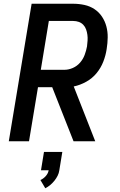

<svg xmlns="http://www.w3.org/2000/svg" viewBox="-20 -755 640 1026"><path d="M27 0 149 -735H371Q402 -735 431.5 -728.5Q461 -722 485 -706Q509 -690 525 -666Q541 -642 548.5 -613.5Q556 -585 555.5 -554.5Q555 -524 550 -493Q545 -459 532 -425.5Q519 -392 496 -364Q473 -336 440.5 -318Q408 -300 374 -293L489 0H373L259 -289H183L135 0ZM198 -382H324Q347 -382 369.5 -392Q392 -402 408 -420.5Q424 -439 432.5 -462Q441 -485 445 -507Q447 -523 448 -538.5Q449 -554 447 -569Q445 -584 440 -598Q435 -612 425 -622.5Q415 -633 401 -638Q387 -643 371 -643H241ZM222 251 196 207Q212 200 224.5 186Q237 172 240 155H199L215 57H313L297 155Q295 170 288 184Q281 198 271 210.5Q261 223 248.5 233.5Q236 244 222 251Z"/></svg>

Font: Iosevka SS04 Semibold Extended
Style: Italic
Weight: 600
Width: 7
Italic angle: -9°
Monospace: yes
Designer: Belleve Invis
Foundry: Belleve Invis
Version: Version 19.0.0; ttfautohint (v1.8.4)